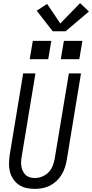

<svg xmlns="http://www.w3.org/2000/svg" viewBox="-20 -1207 592 1235"><path d="M204 8Q175 8 148.5 2Q122 -4 100.5 -19Q79 -34 64.5 -56Q50 -78 43.5 -104Q37 -130 38 -158Q39 -186 43 -214L129 -735H208L120 -203Q117 -186 116 -169.5Q115 -153 117.5 -137Q120 -121 127 -106.5Q134 -92 145 -81.5Q156 -71 172 -66.5Q188 -62 205 -62Q228 -62 251.5 -71.5Q275 -81 292.5 -99Q310 -117 319 -140.5Q328 -164 332 -187L423 -735H501L409 -176Q405 -152 397 -128Q389 -104 375.5 -82Q362 -60 342.5 -42Q323 -24 300 -12.5Q277 -1 252.5 3.5Q228 8 204 8ZM371 -826 391 -944H510L490 -826ZM171 -826 191 -944H310L290 -826ZM319 -1006 216 -1138 283 -1182 368 -1056 495 -1187 552 -1133 402 -1006Z"/></svg>

Font: Iosevka SS04 Oblique
Style: Regular
Weight: 400
Italic angle: -9°
Monospace: yes
Designer: Belleve Invis
Foundry: Belleve Invis
Version: Version 19.0.0; ttfautohint (v1.8.4)